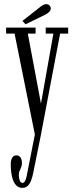

<svg xmlns="http://www.w3.org/2000/svg" viewBox="-20 -657 350 928"><path d="M87.5 251Q68 251 55.8 236Q43.5 221 37.8 195.5Q32 170 32 137.5Q32 116.5 39 105.2Q46 94 59 94Q72.5 94 79.2 104.2Q86 114.5 86 130.5Q86 143 82.2 151.8Q78.5 160.5 74.8 168.8Q71 177 71 189Q71 203 75.2 215Q79.5 227 89 227Q95.5 227 100 219.5Q104.5 212 107.8 198.8Q111 185.5 114 168.5L148.5 -7L50.5 -494.5H9.5V-523.5H152V-494.5H114.5L178 -156L238 -494.5H201V-523.5H309.5V-494.5H270.5L176 3.5L141 176.5Q136.5 200 129.8 216.8Q123 233.5 113 242.2Q103 251 87.5 251ZM103.5 -539.5 88.5 -556 174.5 -623.5Q181.5 -629.5 189.2 -633.2Q197 -637 203.5 -637Q210 -637 215 -634Q220 -631 223 -625.5Q225.5 -621 225.5 -616Q225.5 -606.5 216.5 -598.2Q207.5 -590 195.5 -584.5Z"/></svg>

Font: Imbue 24pt Light
Style: Regular
Weight: 300
Designer: Tyler Finck
Foundry: Etcetera Type Company
Version: Version 1.102